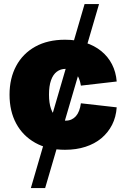

<svg xmlns="http://www.w3.org/2000/svg" viewBox="-20 -748 639 972"><path d="M136.2 204.1 408.2 -727.5H481.4L208.5 204.1ZM309.1 10.3Q221.7 10.3 158.7 -24.9Q95.7 -60.1 62 -122.6Q28.3 -185.1 28.3 -268.6Q28.3 -351.6 62 -414.3Q95.7 -477.1 158.7 -512Q221.7 -546.9 309.1 -546.9Q365.7 -546.9 412.1 -532Q458.5 -517.1 492.7 -489.3Q526.9 -461.4 546.9 -422.6Q566.9 -383.8 570.8 -335.4L389.6 -314.5Q386.2 -335 379.9 -350.8Q373.5 -366.7 364 -377.7Q354.5 -388.7 341.6 -394Q328.6 -399.4 312.5 -399.4Q286.6 -399.4 267.6 -385Q248.5 -370.6 238.3 -341.6Q228 -312.5 228 -269Q228 -226.6 238.3 -197Q248.5 -167.5 267.6 -152.3Q286.6 -137.2 312.5 -137.2Q328.6 -137.2 341.6 -143.1Q354.5 -148.9 364.3 -159.9Q374 -170.9 380.4 -187.5Q386.7 -204.1 389.6 -225.1L570.8 -204.6Q567.4 -155.3 547.4 -116Q527.3 -76.7 493.4 -48.3Q459.5 -20 412.8 -4.9Q366.2 10.3 309.1 10.3Z"/></svg>

Font: Inter 18pt Black
Style: Regular
Weight: 900
Designer: Rasmus Andersson
Foundry: rsms
Version: Version 4.001;git-66647c0bb